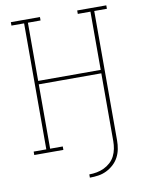

<svg xmlns="http://www.w3.org/2000/svg" viewBox="-98 -803 795 1046"><g transform="rotate(-10 300.0 -280.5)"><path d="M313 174V156Q334 156 355 152Q376 148 395 139Q414 130 430 115.5Q446 101 455.5 82Q465 63 469 42Q473 21 473 0V-375H127V-19H197V0H36V-19H106V-716H36V-735H197V-716H127V-394H473V-716H403V-735H564V-716H494V0Q494 24 489.5 47.5Q485 71 474 92Q463 113 445 129.5Q427 146 405.5 156.5Q384 167 360.5 170.5Q337 174 313 174Z"/></g></svg>

Font: Iosevka Slab Thin Extended
Style: Regular
Weight: 100
Width: 7
Monospace: yes
Designer: Belleve Invis
Foundry: Belleve Invis
Version: Version 11.1.1; ttfautohint (v1.8.3)